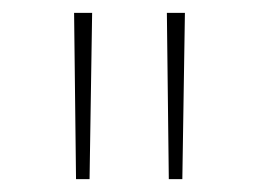

<svg xmlns="http://www.w3.org/2000/svg" viewBox="-20 -886 401 298"><path d="M98 -608H119L123 -866H95ZM242 -608H263L267 -866H239Z"/></svg>

Font: Noto Sans Malayalam UI Thin
Style: Regular
Weight: 100
Designer: Jelle Bosma - Monotype Design Team
Foundry: Monotype Imaging Inc.
Version: Version 2.104